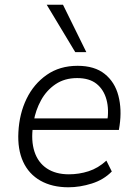

<svg xmlns="http://www.w3.org/2000/svg" viewBox="-20 -786 580 814"><path d="M270 8Q201 8 151.5 -20Q102 -48 78 -100.5Q54 -153 58 -226Q62 -304 92.5 -367Q123 -430 178 -468.5Q233 -507 309 -507Q381 -507 424 -472.5Q467 -438 482 -380Q497 -322 487 -254L484 -235H101L109 -284H455L434 -267Q443 -321 431.5 -363.5Q420 -406 389.5 -430.5Q359 -455 307 -455Q254 -455 215.5 -429Q177 -403 154 -361Q131 -319 123 -272L120 -252Q111 -190 126 -143.5Q141 -97 178.5 -72Q216 -47 272 -47Q315 -47 355.5 -60Q396 -73 431 -105L454 -59Q420 -24 369.5 -8Q319 8 270 8ZM299 -565 178 -766H247L346 -565Z"/></svg>

Font: Nunitoga
Style: Light Italic
Weight: 300
Italic angle: -9°
Designer: Vernon Adams
Foundry: Vernon Adams
Version: Version 1.0